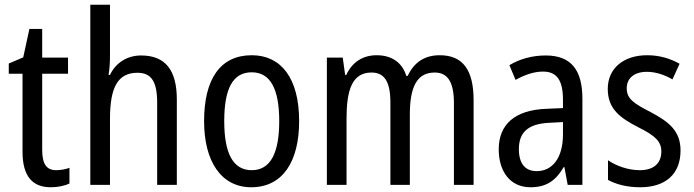

<svg xmlns="http://www.w3.org/2000/svg" viewBox="-20 -780 2927 810"><path d="M217 -62C175 -62 158 -90 158 -148V-469H267V-537H158V-658H104L78 -538L17 -512V-469H75V-140C75 -34 119 10 194 10C224 10 253 4 273 -6V-72C257 -66 236 -62 217 -62Z M444 -543V-760H361V0H444V-278C444 -410 476 -473 560 -473C619 -473 643 -435 643 -347V0H726V-360C726 -484 678 -546 575 -546C519 -546 469 -517 444 -464H438C442 -487 444 -515 444 -543Z M1242 -269C1242 -450 1166 -547 1042 -547C909 -547 841 -446 841 -269C841 -98 914 10 1040 10C1173 10 1242 -99 1242 -269ZM926 -269C926 -404 961 -475 1042 -475C1121 -475 1158 -404 1158 -269C1158 -134 1121 -62 1042 -62C962 -62 926 -135 926 -269Z M1835 -547C1773 -547 1728 -519 1700 -460H1694C1678 -513 1636 -547 1569 -547C1512 -547 1466 -519 1441 -464H1436L1426 -537H1359V0H1442V-280C1442 -397 1464 -474 1547 -474C1601 -474 1627 -437 1627 -347V0H1709V-296C1709 -412 1738 -474 1814 -474C1868 -474 1895 -435 1895 -345V0H1978V-357C1978 -486 1932 -547 1835 -547Z M2282 -546C2225 -546 2172 -531 2129 -505L2155 -443C2195 -465 2233 -478 2271 -478C2328 -478 2355 -443 2355 -359V-324L2285 -321C2153 -316 2084 -256 2084 -150C2084 -58 2131 10 2218 10C2285 10 2325 -18 2358 -75H2361L2375 0H2437V-363C2437 -483 2391 -546 2282 -546ZM2298 -262 2355 -265V-213C2355 -113 2310 -58 2244 -58C2198 -58 2169 -87 2169 -151C2169 -220 2206 -258 2298 -262Z M2851 -145C2851 -228 2802 -266 2725 -307C2650 -345 2624 -365 2624 -408C2624 -450 2656 -477 2709 -477C2747 -477 2784 -464 2817 -445L2847 -511C2806 -534 2761 -547 2710 -547C2611 -547 2544 -492 2544 -405C2544 -321 2595 -283 2673 -243C2746 -207 2770 -182 2770 -141C2770 -92 2739 -62 2679 -62C2629 -62 2578 -81 2545 -104V-21C2578 -3 2623 10 2681 10C2787 10 2851 -45 2851 -145Z"/></svg>

Font: Noto Sans Khmer UI Condensed
Style: Regular
Weight: 400
Width: 3
Designer: Danh Hong and the Monotype Design Team
Foundry: Monotype Imaging Inc.
Version: Version 2.002